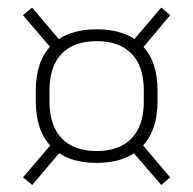

<svg xmlns="http://www.w3.org/2000/svg" viewBox="-20 -570 521 518"><path d="M240.5 -130.5Q161.5 -130.5 119 -173.5Q76.5 -216.5 76.5 -297V-325.5Q76.5 -406 119.2 -448.5Q162 -491 241 -491Q320 -491 362.5 -448.5Q405 -406 405 -325.5V-297Q405 -216.5 362.2 -173.5Q319.5 -130.5 240.5 -130.5ZM241 -162.5Q302 -162.5 335 -196.8Q368 -231 368 -296.5V-326Q368 -391 335 -425Q302 -459 241 -459Q179.5 -459 146.5 -425Q113.5 -391 113.5 -326V-296.5Q113.5 -231 146.5 -196.8Q179.5 -162.5 241 -162.5ZM356 -189.5 439 -91.5 415 -71 331.5 -168ZM149.5 -168.5 67 -71 42 -91.5 126.5 -190.5ZM124 -433 42 -529 66.5 -549.5 148.5 -453ZM331.5 -451.5 415 -549.5 439 -529 356.5 -430.5Z"/></svg>

Font: Anek Odia Medium ExtraLight
Style: Regular
Weight: 250
Version: Version 1.003